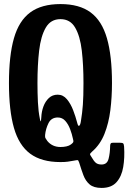

<svg xmlns="http://www.w3.org/2000/svg" viewBox="-20 -783 631 943"><path d="M24 -375Q24 -509.5 48.5 -595.2Q73 -681 128.5 -722Q184 -763 277 -763Q370 -763 425.2 -722Q480.5 -681 505.2 -595.2Q530 -509.5 530 -375Q530 -306 522 -242Q514 -178 493.2 -125.8Q472.5 -73.5 433.5 -39.5Q421 -28.5 422.2 -24.5Q423.5 -20.5 429 -12.5Q440.5 8 450.5 16.5Q460.5 25 479 25Q506 25 513.2 -2.8Q520.5 -30.5 521 -68Q521.5 -75 524 -78.5Q526.5 -82 535.5 -82H567.5Q581.5 -82 585 -78.5Q588.5 -75 589.5 -62.5Q593 -9 585.2 37.2Q577.5 83.5 552.2 111.8Q527 140 479 140Q440.5 140 420.2 122.8Q400 105.5 389.5 77.2Q379 49 369 16Q365 4 361.5 3.5Q358 3 343 6Q327 9 313 11Q299 13 277 13Q184 13 128.5 -28Q73 -69 48.5 -154.8Q24 -240.5 24 -375ZM377.5 -189Q384 -227.5 387 -268.5Q390 -309.5 390 -375Q390 -463 381.8 -534.2Q373.5 -605.5 349.2 -647.2Q325 -689 277 -689Q229 -689 204.8 -647.2Q180.5 -605.5 172.2 -534.2Q164 -463 164 -375Q164 -326 166.2 -280.8Q168.5 -235.5 175.5 -201.5Q180.5 -169.5 183 -208Q184 -234.5 193.2 -259.8Q202.5 -285 220 -301.5Q237.5 -318 263.5 -318Q290 -318 308.8 -295.5Q327.5 -273 339.5 -241.2Q351.5 -209.5 358.5 -182.5Q363.5 -161 369.2 -165.5Q375 -170 377.5 -189ZM212.5 -90.5Q237 -61 277 -61Q292.5 -61 306.2 -64Q320 -67 329 -74Q339 -81.5 340.2 -86Q341.5 -90.5 338 -102.5Q333.5 -124.5 324.5 -148.5Q315.5 -172.5 300.8 -189.2Q286 -206 264 -206Q232 -206 218.2 -178.2Q204.5 -150.5 201.5 -120Q200.5 -109 203.8 -103.8Q207 -98.5 212.5 -90.5Z"/></svg>

Font: Besley* Condensed Semi
Style: Regular
Weight: 600
Width: 3
Designer: Owen Earl
Foundry: indestructible type*
Version: Version 3.000; ttfautohint (v1.8.3)